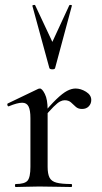

<svg xmlns="http://www.w3.org/2000/svg" viewBox="-20 -750 409 770"><path d="M149 -271 143 -282Q181 -328 206 -352Q231 -376 249 -385.5Q267 -395 283 -395Q304 -395 325 -382Q346 -369 346 -349Q346 -334 336 -323.5Q326 -313 309 -313Q293 -313 283.5 -322Q274 -331 264.5 -339.5Q255 -348 239 -348Q231 -348 221 -343Q211 -338 194.5 -321.5Q178 -305 149 -271ZM43 0Q40 0 40 -6Q40 -12 43 -12Q79 -12 90.5 -25.5Q102 -39 102 -81V-276Q102 -308 94.5 -323Q87 -338 69 -338Q59 -338 46 -334.5Q33 -331 16 -324Q12 -322 10 -327.5Q8 -333 11 -335L134 -394Q138 -395 140 -395Q149 -395 160 -373Q171 -351 171 -310V-81Q171 -53 178.5 -38Q186 -23 206.5 -17.5Q227 -12 266 -12Q269 -12 269 -6Q269 0 266 0Q240 0 207 -1Q174 -2 137 -2Q110 -2 85.5 -1Q61 0 43 0ZM110 -726Q109 -729 114.5 -730Q120 -731 121 -729L190 -582L258 -729Q260 -731 265 -730Q270 -729 268 -726L201 -477Q200 -472 190 -472Q180 -472 178 -477Z"/></svg>

Font: Cormorant Garamond Light Medium
Style: Regular
Weight: 500
Version: Version 4.001